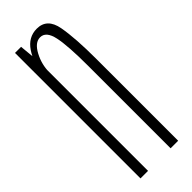

<svg xmlns="http://www.w3.org/2000/svg" viewBox="-208 -626 647 647"><g transform="rotate(-45 115.5 -302.0)"><path d="M25.5 0H61.5V-524.5L54.5 -598H25.5ZM169 0H205V-390Q205 -489 194.5 -546.5Q184 -604 135 -604Q94.5 -604 69.8 -567.2Q45 -530.5 45 -486L61 -469Q61 -507 79.2 -541.2Q97.5 -575.5 122.5 -575.5Q150.5 -575.5 159.8 -531.8Q169 -488 169 -394.5Z"/></g></svg>

Font: Anybody ExtraCondensed ExtraLight
Style: Regular
Weight: 250
Width: 2
Version: Version 1.113;gftools[0.9.25]